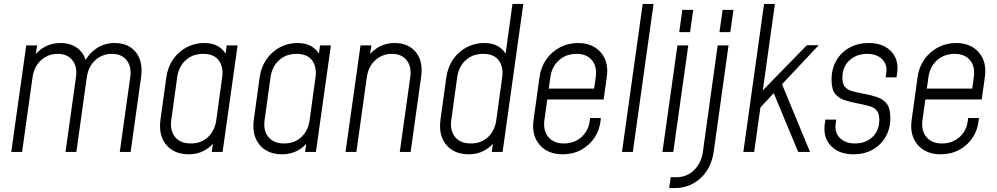

<svg xmlns="http://www.w3.org/2000/svg" viewBox="-20 -770 5051 973"><path d="M37 0 113 -540H168L158 -472L151 -483Q175 -516 209.5 -534Q244 -552 286 -552Q321.5 -552 348.8 -540Q376 -528 393.8 -505.2Q411.5 -482.5 418 -451H406Q428.5 -497.5 469 -524.8Q509.5 -552 562 -552Q608 -552 640.5 -530.8Q673 -509.5 687.8 -470.8Q702.5 -432 695 -379L642 0H587L640 -379Q647.5 -432.5 621.8 -464.8Q596 -497 548 -497Q498 -497 462.8 -464.8Q427.5 -432.5 420 -379L367 0H312L365 -379Q372.5 -432.5 346.8 -464.8Q321 -497 273 -497Q223 -497 187.8 -464.8Q152.5 -432.5 145 -379L92 0Z M935.5 12Q887.5 12 852.8 -9.8Q818 -31.5 802 -70.8Q786 -110 793 -162L823 -379Q830.5 -431 857.8 -470Q885 -509 926 -530.5Q967 -552 1015 -552Q1057.5 -552 1086.2 -534.8Q1115 -517.5 1130 -486L1120 -474L1129 -540H1184L1108 0H1053L1063 -66L1070 -54Q1047 -23.5 1013 -5.8Q979 12 935.5 12ZM947 -43Q1000.5 -43 1034.8 -76Q1069 -109 1076 -161L1106 -379Q1113 -431 1088.8 -464Q1064.5 -497 1009.5 -497Q956.5 -497 921 -464.8Q885.5 -432.5 878 -379L848 -162Q840.5 -109 867 -76Q893.5 -43 947 -43Z M1408.5 12Q1360.5 12 1325.8 -9.8Q1291 -31.5 1275 -70.8Q1259 -110 1266 -162L1296 -379Q1303.5 -431 1330.8 -470Q1358 -509 1399 -530.5Q1440 -552 1488 -552Q1530.5 -552 1559.2 -534.8Q1588 -517.5 1603 -486L1593 -474L1602 -540H1657L1581 0H1526L1536 -66L1543 -54Q1520 -23.5 1486 -5.8Q1452 12 1408.5 12ZM1420 -43Q1473.5 -43 1507.8 -76Q1542 -109 1549 -161L1579 -379Q1586 -431 1561.8 -464Q1537.5 -497 1482.5 -497Q1429.5 -497 1394 -464.8Q1358.5 -432.5 1351 -379L1321 -162Q1313.5 -109 1340 -76Q1366.5 -43 1420 -43Z M1731 0 1807 -540H1862L1852 -472L1845 -483Q1869 -516 1903.5 -534Q1938 -552 1980 -552Q2050 -552 2087.8 -505.2Q2125.5 -458.5 2114 -379L2061 0H2006L2059 -379Q2066.5 -432.5 2040.8 -464.8Q2015 -497 1967 -497Q1917 -497 1881.8 -464.8Q1846.5 -432.5 1839 -379L1786 0Z M2354.5 12Q2306.5 12 2271.8 -9.8Q2237 -31.5 2221 -70.8Q2205 -110 2212 -162L2242 -379Q2249.5 -431 2276.8 -470Q2304 -509 2345 -530.5Q2386 -552 2434 -552Q2476.5 -552 2505.2 -534.8Q2534 -517.5 2549 -486L2539 -474L2577 -750H2632L2527 0H2472L2482 -66L2489 -54Q2466 -23.5 2432 -5.8Q2398 12 2354.5 12ZM2366 -43Q2419.5 -43 2453.8 -76Q2488 -109 2495 -161L2525 -379Q2532 -431 2507.8 -464Q2483.5 -497 2428.5 -497Q2375.5 -497 2340 -464.8Q2304.5 -432.5 2297 -379L2267 -162Q2259.5 -109 2286 -76Q2312.5 -43 2366 -43Z M2831.5 12Q2756.5 12 2714.8 -36Q2673 -84 2684 -162L2714 -379Q2721 -430.5 2748.8 -469.5Q2776.5 -508.5 2818.2 -530.2Q2860 -552 2909.5 -552Q2983.5 -552 3024.8 -504.2Q3066 -456.5 3055 -379L3039 -266H2740L2747 -321H2991L2999 -379Q3006.5 -432.5 2980 -464.8Q2953.5 -497 2901.5 -497Q2849 -497 2812.8 -464.8Q2776.5 -432.5 2769 -379L2739 -162Q2731.5 -109 2758.5 -76Q2785.5 -43 2838 -43Q2890.5 -43 2927.2 -76Q2964 -109 2969 -162L2970 -172H3025L3024 -162Q3019 -111.5 2992.8 -72.2Q2966.5 -33 2924.8 -10.5Q2883 12 2831.5 12Z M3132 0 3237 -750H3292L3187 0Z M3337 0 3413 -540H3468L3392 0ZM3422 -607 3438 -720H3493L3477 -607Z M3371 183 3379 128H3409Q3460.5 128 3497.2 92.2Q3534 56.5 3542 -1L3617 -540H3672L3597 -2Q3589 55 3561.2 96.5Q3533.5 138 3492 160.5Q3450.5 183 3401 183ZM3626 -607 3642 -720H3697L3681 -607Z M4025 0 3901 -298 3822 -213 3834 -300 4069 -541H4129L3943 -343L4085 0ZM3747 0 3852 -750H3907L3802 0Z M4305.5 12Q4232 12 4190.8 -30.8Q4149.5 -73.5 4160 -144L4163 -164H4218L4215 -143Q4208.5 -98 4236.8 -70.5Q4265 -43 4313.5 -43Q4366.5 -43 4401.2 -75.5Q4436 -108 4436 -162.5Q4436 -193 4424.2 -208.2Q4412.5 -223.5 4391 -230.5Q4369.5 -237.5 4340 -243Q4295 -251.5 4262.2 -261.8Q4229.5 -272 4211.8 -295.2Q4194 -318.5 4194 -365.5Q4194 -422 4218.8 -464Q4243.5 -506 4286 -529Q4328.5 -552 4382 -552Q4456.5 -552 4496.8 -509Q4537 -466 4526 -397L4523 -378H4468L4471 -397Q4478 -442 4450.8 -469.5Q4423.5 -497 4374.5 -497Q4321 -497 4285 -464.2Q4249 -431.5 4249 -376.5Q4249 -346 4261 -331Q4273 -316 4295 -309.2Q4317 -302.5 4347 -297Q4391.5 -289 4424 -278.2Q4456.5 -267.5 4474.2 -243.8Q4492 -220 4492 -173Q4492 -117.5 4467.8 -76Q4443.5 -34.5 4401.5 -11.2Q4359.5 12 4305.5 12Z M4747.5 12Q4672.5 12 4630.8 -36Q4589 -84 4600 -162L4630 -379Q4637 -430.5 4664.8 -469.5Q4692.5 -508.5 4734.2 -530.2Q4776 -552 4825.5 -552Q4899.5 -552 4940.8 -504.2Q4982 -456.5 4971 -379L4955 -266H4656L4663 -321H4907L4915 -379Q4922.5 -432.5 4896 -464.8Q4869.5 -497 4817.5 -497Q4765 -497 4728.8 -464.8Q4692.5 -432.5 4685 -379L4655 -162Q4647.5 -109 4674.5 -76Q4701.5 -43 4754 -43Q4806.5 -43 4843.2 -76Q4880 -109 4885 -162L4886 -172H4941L4940 -162Q4935 -111.5 4908.8 -72.2Q4882.5 -33 4840.8 -10.5Q4799 12 4747.5 12Z"/></svg>

Font: Mohave Light Light
Style: Italic
Weight: 300
Italic angle: -8°
Version: Version 2.003